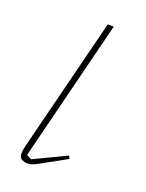

<svg xmlns="http://www.w3.org/2000/svg" viewBox="-106 -561 477 629"><g transform="rotate(20 132.5 -247.0)"><path d="M193 -49 106 -1Q92 7 84 9.5Q76 12 67 12Q59 12 49 7.5Q39 3 39 -13Q39 -24 43 -40L160 -506H181L58 -14L75 -5L188 -59Z"/></g></svg>

Font: IBM Plex Serif Thin
Style: Italic
Weight: 100
Italic angle: -14°
Designer: Mike Abbink, Paul van der Laan, Pieter van Rosmalen
Foundry: Bold Monday
Version: Version 3.001